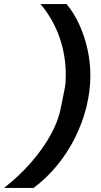

<svg xmlns="http://www.w3.org/2000/svg" viewBox="-139 -780 491 937"><path d="M302 -413Q302 -335 282.5 -257Q263 -179 226.5 -106.5Q190 -34 139 28Q88 90 25 137H-119Q-45 79 12.5 13Q70 -53 107.5 -120.5Q145 -188 157 -250L178 -354Q180 -367 181 -379Q182 -391 182 -414Q182 -511 151 -599Q120 -687 59 -760H186Q222 -717 248 -660Q274 -603 288 -539.5Q302 -476 302 -413Z"/></svg>

Font: IBM Plex Sans Condensed
Style: Bold Italic
Weight: 700
Width: 3
Italic angle: -11.31°
Designer: Mike Abbink, Paul van der Laan, Pieter van Rosmalen
Foundry: Bold Monday
Version: Version 3.201